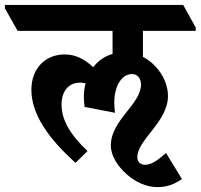

<svg xmlns="http://www.w3.org/2000/svg" viewBox="-84 -646 818 783"><path d="M224 18 273 -30C202 -97 167 -157 167 -220C167 -275 197 -309 242 -309C250 -309 258 -308 265 -306C260 -288 258 -269 258 -248C258 -236 260 -219 261 -210L385 -186C383 -198 382 -213 382 -227C382 -298 414 -344 454 -344C477 -344 491 -326 491 -301C491 -221 368 -156 368 -53C368 -10 396 32 433 65C468 96 513 117 557 117C596 117 625 107 658 84L593 -22C552 14 530 26 507 26C489 26 476 14 476 -5C476 -77 601 -148 601 -255C601 -298 581 -343 548 -377C534 -392 517 -405 499 -414V-520H714V-534L663 -626H-64V-612L-12 -520H375V-426C343 -417 316 -398 296 -372C260 -406 223 -424 180 -424C100 -424 44 -366 44 -280C44 -183 110 -84 224 18Z"/></svg>

Font: Noto Serif Devanagari Condensed ExtraBold
Style: Regular
Weight: 800
Width: 3
Designer: Universal Thirst, Indian Type Foundry and the Monotype Design Team
Foundry: Monotype Imaging Inc.
Version: Version 2.004